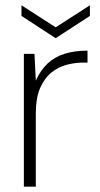

<svg xmlns="http://www.w3.org/2000/svg" viewBox="-20 -704 376 724"><path d="M70 0V-501H110L115 -400Q133 -440 160 -465Q187 -490 224.5 -501.5Q262 -513 310 -513V-468H294Q264 -468 232.5 -460Q201 -452 174.5 -431Q148 -410 131.5 -372.5Q115 -335 115 -275V0ZM190 -560 61 -644V-684L190 -601L319 -684V-644Z"/></svg>

Font: DM Sans 17pt ExtraLight
Style: Regular
Weight: 250
Version: Version 4.004;gftools[0.9.30]